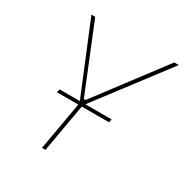

<svg xmlns="http://www.w3.org/2000/svg" viewBox="-162 -829 921 959"><g transform="rotate(30 298.0 -350.0)"><path d="M211 0H231L280 -278H437L441 -297H290L596 -700H570L280 -316H270L114 -700H92L258 -297H141L137 -278H260Z"/></g></svg>

Font: Fixel Text 20240404 Thin
Style: Italic
Weight: 100
Width: 4
Italic angle: -10°
Designer: AlfaBravo + MacPaw
Foundry: Kyrylo Tkachov, Marchela Mozhyna, Serhii Makarenko, Maria Weinstein, Zakhar Kryvoshyya
Version: Version 1.211;Glyphs 3.2 (3225)